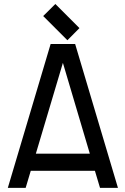

<svg xmlns="http://www.w3.org/2000/svg" viewBox="-20 -934 623 957"><path d="M232.4 -714.8H354.5L567.9 2.4H478.5L453.1 -82.5H133.3L107.9 2.4H19ZM158.7 -168H427.7L293.5 -620.6ZM315.9 -733.4 195.3 -854 255.9 -914.1 376 -793.9Z"/></svg>

Font: Proletarsk
Style: Regular
Weight: 400
Designer: Peter Wiegel, original typeface by Carl Albert Fahrenwaldt 1901
Foundry: Peter Wiegel
Version: Version 1.000 2010 initial release